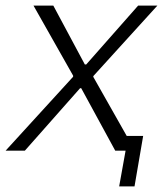

<svg xmlns="http://www.w3.org/2000/svg" viewBox="-39 -540 586 688"><path d="M-19 0H50L248 -224H252L374 0H411L388 128H443L474 -53H415L295 -265L296 -268L525 -520H456L270 -309H265L152 -520H81L223 -269V-265Z"/></svg>

Font: Fixel Display Light
Style: Italic
Weight: 300
Italic angle: -10°
Designer: AlfaBravo + MacPaw
Foundry: Kyrylo Tkachov, Marchela Mozhyna, Serhii Makarenko, Maria Weinstein, Zakhar Kryvoshyya
Version: Version 1.210;Glyphs 3.2 (3217)